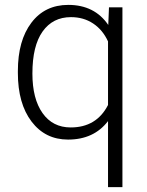

<svg xmlns="http://www.w3.org/2000/svg" viewBox="-20 -558 598 781"><path d="M52.7 -269Q52.7 -393.1 107.7 -465.6Q162.6 -538.1 257.8 -538.1Q364.7 -538.1 420.4 -456.5L423.3 -528.3H478V203.1H419.4V-65.4Q361.8 9.8 256.8 9.8Q164.1 9.8 108.4 -63.5Q52.7 -136.7 52.7 -261.2ZM111.8 -258.8Q111.8 -156.2 153.1 -97.9Q194.3 -39.6 267.6 -39.6Q372.6 -39.6 419.4 -130.9V-389.6Q397.5 -437 358.6 -462.6Q319.8 -488.3 268.6 -488.3Q194.8 -488.3 153.3 -429.9Q111.8 -371.6 111.8 -258.8Z"/></svg>

Font: Roboto Light
Style: Regular
Weight: 300
Designer: Google
Version: Version 2.134; 2016; ttfautohint (v1.6)